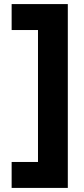

<svg xmlns="http://www.w3.org/2000/svg" viewBox="-20 -820 411 940"><path d="M312 -800V100H37V-27H166V-673H37V-800Z"/></svg>

Font: Albert Sans ExtraBold
Style: Regular
Weight: 800
Designer: Andreas Rasmussen
Foundry: a.Foundry
Version: Version 1.025